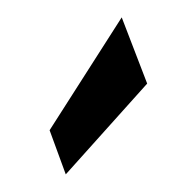

<svg xmlns="http://www.w3.org/2000/svg" viewBox="-20 -729 214 221"><path d="M55.7 -528.3 37.1 -579.1 120.1 -709 149.4 -632.8Z"/></svg>

Font: Vancouver Drive
Style: Regular
Weight: 400
Designer: Valery Zaveryaev
Foundry: Cyreal (www.cyreal.org)
Version: Version 1.06